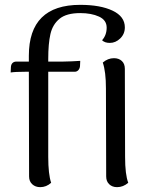

<svg xmlns="http://www.w3.org/2000/svg" viewBox="-20 -761 619 792"><path d="M401 -595Q420 -616 420 -647Q420 -678 388.5 -692.5Q357 -707 311 -707Q254 -707 225.5 -683.5Q197 -660 188 -620.5Q179 -581 179 -518V-507H241Q255 -507 276 -508Q297 -509 311 -510L310 -488Q309 -478 303 -471.5Q297 -465 288 -465H179V-114Q179 -42 191 -7Q171 11 146 11Q126 11 113 -1Q100 -13 100 -33L99 -465H84Q43 -465 24 -462L25 -485Q26 -496 32 -501.5Q38 -507 48 -507H99V-531Q99 -741 311 -741Q394 -741 444.5 -717Q495 -693 495 -648Q495 -621 476 -602.5Q457 -584 433 -584Q412 -584 401 -595ZM509 -7Q488 11 463 11Q443 11 430.5 -1Q418 -13 418 -33L417 -396Q417 -465 404 -503Q425 -521 450 -521Q470 -521 482.5 -509.5Q495 -498 495 -477L496 -114Q496 -41 509 -7Z"/></svg>

Font: Arima Madurai
Style: Regular
Weight: 400
Designer: Joana Correia and Natanael Gama
Foundry: NDISCOVER
Version: Version 1.019